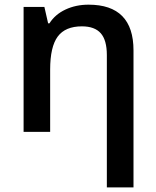

<svg xmlns="http://www.w3.org/2000/svg" viewBox="-20 -570 675 830"><path d="M557.1 240.2H441.9V-332Q441.9 -396.5 415.5 -426.3Q389.2 -456.1 334 -456.1Q262.2 -456.1 229.5 -411.9Q196.8 -367.7 196.8 -269V0H82V-540H171.9L188 -469.2H193.8Q218.3 -507.8 263.2 -528.8Q308.1 -549.8 362.8 -549.8Q557.1 -549.8 557.1 -352.1Z"/></svg>

Font: JBL Sans
Style: Semibold
Weight: 600
Version: Version 1.10